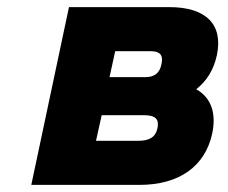

<svg xmlns="http://www.w3.org/2000/svg" viewBox="-20 -520 640 540"><path d="M68 0H372C484 0 557 -52 577 -145C589 -203 573 -246 532 -269C561 -292 581 -323 590 -365C608 -451 560 -500 456 -500H174ZM250 -124 266 -196H385C417 -196 428 -185 423 -160C418 -135 401 -124 369 -124ZM288 -303 304 -376H404C430 -376 440 -365 434 -339C429 -314 414 -303 388 -303Z"/></svg>

Font: LT Wave Mono Black
Style: Italic
Weight: 900
Designer: Daniel Lyons
Version: Version 2.5 (Glyphs App)